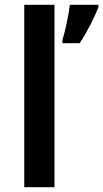

<svg xmlns="http://www.w3.org/2000/svg" viewBox="-20 -780 430 800"><path d="M207 0V-760H81V0ZM390 -750V-760H271C266 -717 252 -651 240 -613V-600H312C345 -650 374 -709 390 -750Z"/></svg>

Font: Noto Sans Ol Chiki SemiBold
Style: Regular
Weight: 600
Designer: Monotype Design Team, Lewis McGuffie
Foundry: Monotype Imaging Inc.
Version: Version 2.003